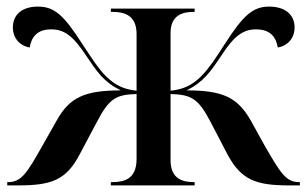

<svg xmlns="http://www.w3.org/2000/svg" viewBox="-20 -562 932 582"><path d="M2 0H35C136 0 181 -16 222 -95L273 -191C311 -264 331 -275 394 -277V-80C394 -19 356 -10 321 -10H316V0H570V-10H568C536 -10 497 -18 497 -76V-277C560 -275 581 -264 619 -191L669 -95C711 -16 756 0 857 0H889V-10H886C846 -10 829 -40 782 -121L740 -197C700 -267 655 -288 546 -288C597 -314 617 -343 652 -395C690 -454 718 -473 756 -473C801 -473 817 -448 822 -418C849 -422 873 -444 873 -479C873 -516 846 -542 796 -542C746 -542 717 -515 661 -428C633 -384 612 -353 590 -331C561 -302 534 -291 497 -287V-462C497 -518 536 -526 568 -526H570V-536H316V-526H321C355 -526 394 -517 394 -459V-287C357 -291 331 -302 301 -331C279 -353 259 -384 230 -428C174 -515 146 -542 95 -542C45 -542 19 -516 19 -479C19 -444 43 -422 70 -418C75 -448 91 -473 135 -473C174 -473 201 -454 240 -395C275 -343 294 -314 346 -288C237 -288 191 -267 152 -197L109 -121C63 -40 46 -10 5 -10H2Z"/></svg>

Font: Noto Serif Display Medium
Style: Regular
Weight: 500
Designer: Monotype Design Team
Foundry: Monotype Imaging Inc.
Version: Version 2.009